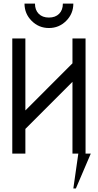

<svg xmlns="http://www.w3.org/2000/svg" viewBox="-20 -860 548 1075"><path d="M253.9 -703.1Q197.3 -703.1 157.2 -743.2Q117.2 -783.2 117.2 -839.8H175.8Q175.8 -803.7 196.8 -782.7Q217.8 -761.7 253.9 -761.7Q290 -761.7 311 -782.7Q332 -803.7 332 -839.8H390.6Q390.6 -783.2 350.6 -743.2Q310.5 -703.1 253.9 -703.1ZM404.8 195.3H390.6L418.5 0H385.7V-401.9L122.1 -138.2V0H48.8V-644.5H122.1V-241.7L385.7 -505.4V-644.5H459V0H488.3Z"/></svg>

Font: Catrinity
Style: Regular
Weight: 400
Designer: Alexander Lange
Foundry: High-Logic / Made with FontCreator
Version: Version 2.090;May 20, 2024;FontCreator 15.0.0.2974 64-bit